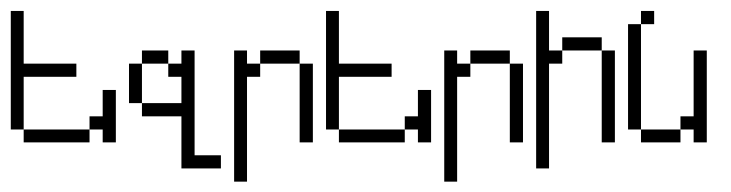

<svg xmlns="http://www.w3.org/2000/svg" viewBox="-20 -264 1355 356"><path d="M23.9 0V-23.9H146V0ZM170.4 0V-23.9H146V-48.3H170.4V-97.2H194.8V0ZM0 -23.9V-243.7H23.9V-146H121.6V-121.6H23.9V-23.9Z M219.2 -72.8V-146H243.2V-72.8ZM243.2 -146V-170.4H292V-146ZM316.4 48.3V-48.3H243.2V-72.8H316.4V-121.6H292V-146H316.4V-170.4H340.8V23.9H389.6V48.3Z M535.6 0V-146H560.1V0ZM414.1 72.8V-170.4H438V-146H462.4V-121.6H438V72.8ZM462.4 -146V-170.4H535.6V-146Z M608.4 0V-23.9H730.5V0ZM754.9 0V-23.9H730.5V-48.3H754.9V-97.2H779.3V0ZM584.5 -23.9V-243.7H608.4V-146H706.1V-121.6H608.4V-23.9Z M925.3 0V-146H949.7V0ZM803.7 72.8V-170.4H827.6V-146H852.1V-121.6H827.6V72.8ZM852.1 -146V-170.4H925.3V-146Z M1095.7 0V-170.4H1120.1V0ZM1022.5 -170.4V-194.8H1095.7V-170.4ZM974.1 48.3V-243.7H998V-170.4H1022.5V-146H998V48.3Z M1168.5 0V-23.9H1241.7V0ZM1266.1 0V-23.9H1241.7V-48.3H1266.1V-170.4H1290.5V0ZM1144.5 -23.9V-219.2H1168.5V-23.9ZM1168.5 -219.2V-243.7H1192.9V-219.2Z"/></svg>

Font: FS Mondwest Regular
Style: Regular
Weight: 400
Designer: NZWStudios2024
Foundry: https://fontstruct.com
Version: Version 1.0